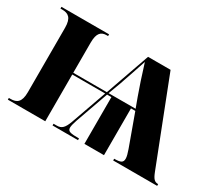

<svg xmlns="http://www.w3.org/2000/svg" viewBox="-102 -748 1087 960"><g transform="rotate(30 441.5 -268.0)"><path d="M14 0H230V-270H420L347 -64C332 -23 318 -10 291 -10H272V0H419V-10C370 -10 353 -13 353 -35C353 -45 357 -60 364 -81L431 -270H456V0H569V-270H594L660 -88C667 -68 672 -51 672 -39C672 -16 659 -10 622 -10V0H876V-10C855 -10 845 -20 831 -56L644 -536H514L424 -280H230V-454C230 -511 250 -526 281 -526H289V-536H14V-526H24C59 -526 82 -512 82 -454V-82C82 -24 59 -10 24 -10H14ZM434 -280 459 -347C477 -399 496 -454 513 -506C533 -441 553 -381 569 -337L590 -280Z"/></g></svg>

Font: Noto Serif Display Condensed ExtraBold
Style: Regular
Weight: 800
Width: 3
Designer: Monotype Design Team
Foundry: Monotype Imaging Inc.
Version: Version 2.009